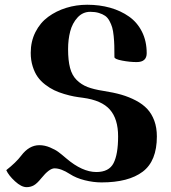

<svg xmlns="http://www.w3.org/2000/svg" viewBox="-20 -730 705 793"><path d="M5.9 -27.3Q45.9 -58.6 67.4 -86.9Q100.1 -130.4 142.6 -130.4Q164.6 -130.4 186.5 -121.1Q208.5 -111.8 220.9 -102.5Q233.4 -93.3 253.9 -75.7Q319.8 -19.5 377.9 -19.5Q430.2 -19.5 449 -56.2Q467.8 -92.8 467.8 -166.5Q467.8 -238.8 433.8 -277.3Q399.9 -315.9 322.3 -326.2Q302.2 -328.6 285.2 -331.8Q268.1 -335 245.1 -341.8Q222.2 -348.6 203.9 -357.4Q185.5 -366.2 166.7 -380.6Q147.9 -395 135.5 -412.6Q123 -430.2 115 -455.8Q106.9 -481.4 106.9 -511.7Q106.9 -559.1 126.5 -597.7Q146 -636.2 179 -660.4Q211.9 -684.6 253.4 -697.5Q294.9 -710.4 340.3 -710.4Q391.1 -710.4 435.1 -698Q479 -685.5 512.9 -661.6Q546.9 -637.7 566.4 -598.9Q585.9 -560.1 585.9 -510.3Q585.9 -473.6 544.4 -473.6Q516.1 -473.6 484.4 -479.7Q452.6 -485.8 452.6 -494.1Q452.6 -522.9 452.1 -541Q451.7 -559.1 449.5 -581.1Q447.3 -603 443.4 -616.5Q439.5 -629.9 432.1 -643.6Q424.8 -657.2 414.3 -664.6Q403.8 -671.9 388.4 -676.5Q373 -681.2 353 -681.2Q321.8 -681.2 300.3 -657.7Q278.8 -634.3 270 -600.6Q261.2 -566.9 261.2 -526.9Q261.2 -480.5 269.3 -449.7Q277.3 -418.9 296.4 -399.9Q315.4 -380.9 341.1 -370.8Q366.7 -360.8 407.7 -354.5Q449.2 -348.1 481.2 -338.9Q513.2 -329.6 541.5 -314.7Q569.8 -299.8 588.4 -279.8Q606.9 -259.8 617.4 -231.2Q627.9 -202.6 627.9 -166.5Q627.9 -64.9 569.3 -20.8Q510.7 23.4 399.4 23.4Q365.7 23.4 329.8 14.4Q293.9 5.4 268.6 -11.2Q232.4 -34.7 205.1 -34.7Q183.6 -34.7 150.4 6.3Q132.8 28.3 119.4 35.6Q106 43 89.8 43Q68.4 43 42 18.8Q15.6 -5.4 5.9 -27.3Z"/></svg>

Font: Monomachus
Style: Medium
Weight: 500
Designer: Alexey Kryukov
Version: Version 1.0